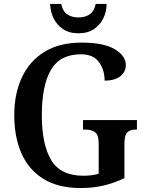

<svg xmlns="http://www.w3.org/2000/svg" viewBox="-20 -939 738 969"><path d="M387 10Q274 10 199.5 -36Q125 -82 88.5 -164.5Q52 -247 52 -358Q52 -466 90.5 -548.5Q129 -631 204.5 -677.5Q280 -724 392 -724Q502 -724 558.5 -691Q615 -658 615 -610Q615 -576 587 -554Q559 -532 508 -532Q508 -586 479.5 -625.5Q451 -665 388 -665Q283 -665 237 -586Q191 -507 191 -358Q191 -210 238.5 -131Q286 -52 401 -52Q421 -52 441 -54.5Q461 -57 478 -62V-216Q478 -258 460 -271.5Q442 -285 410 -285H399V-333H671V-285H664Q637 -285 622.5 -271Q608 -257 608 -212V-40Q556 -15 502.5 -2.5Q449 10 387 10ZM376 -771Q329 -771 297.5 -792.5Q266 -814 250 -847.5Q234 -881 233 -919H289Q296 -883 319 -867Q342 -851 376 -851Q410 -851 433 -867Q456 -883 463 -919H518Q518 -881 502 -847.5Q486 -814 454.5 -792.5Q423 -771 376 -771Z"/></svg>

Font: Noto Serif Lao SemiCondensed SemiBold
Style: Regular
Weight: 600
Width: 4
Designer: Monotype Design Team
Foundry: Monotype Imaging Inc.
Version: Version 2.003; ttfautohint (v1.8.4.7-5d5b)